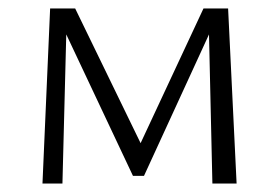

<svg xmlns="http://www.w3.org/2000/svg" viewBox="-20 -432 658 452"><path d="M537 0H480L472 -351L319 -18H293L136 -351L127 0H80L98 -412H157L311 -95L459 -412H517Z"/></svg>

Font: EauTestInfant Semilight
Style: Italic
Weight: 300
Italic angle: -12°
Designer: Christian Thalmann (Catharsis Fonts)
Version: Version 0.001;PS 000.001;hotconv 1.0.88;makeotf.lib2.5.64775